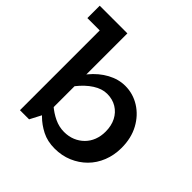

<svg xmlns="http://www.w3.org/2000/svg" viewBox="-181 -842 1011 1011"><g transform="rotate(45 325.0 -336.0)"><path d="M2 -594V-686H201V-594ZM396 -483Q454 -483 503.5 -452Q553 -421 583 -366Q613 -311 613 -238Q613 -184 594.5 -137.5Q576 -91 542.5 -57.5Q509 -24 464 -5Q419 14 366 14Q312 14 271 -7Q230 -28 200 -58Q170 -88 148 -115V-197Q171 -169 201.5 -142.5Q232 -116 267 -99.5Q302 -83 339 -83Q373 -83 401 -94.5Q429 -106 450 -127Q471 -148 482 -176.5Q493 -205 493 -239Q493 -283 476 -316Q459 -349 428.5 -367.5Q398 -386 358 -386Q320 -386 281 -361Q242 -336 207.5 -292Q173 -248 149 -190V-276Q173 -338 211.5 -384.5Q250 -431 298 -457Q346 -483 396 -483ZM94 0V-686H208V-88L162 0Z"/></g></svg>

Font: BioRhyme SemiBold
Style: Regular
Weight: 600
Designer: Aoife Mooney
Foundry: Aoife Mooney Type
Version: Version 1.600;gftools[0.9.33]